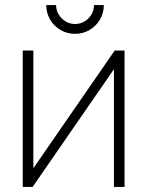

<svg xmlns="http://www.w3.org/2000/svg" viewBox="-20 -740 583 760"><path d="M277 -606Q246 -606 219.8 -621.2Q193.5 -636.5 178.2 -662.8Q163 -689 163 -720H202Q202 -700 212.2 -682.8Q222.5 -665.5 239.8 -655.2Q257 -645 277 -645Q297.5 -645 314.8 -655.2Q332 -665.5 342 -682.8Q352 -700 352 -720H391Q391 -689 375.8 -662.8Q360.5 -636.5 334.2 -621.2Q308 -606 277 -606ZM473 -540V0H431V-466L109 0H70V-540H112V-74L434 -540Z"/></svg>

Font: Manrope
Style: Regular
Weight: 400
Designer: Mikhail Sharanda
Foundry: Mikhail Sharanda
Version: Version 4.503